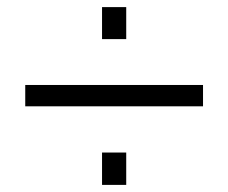

<svg xmlns="http://www.w3.org/2000/svg" viewBox="-20 -520 641 540"><path d="M335 -410V-500H267V-410ZM551 -221V-281H51V-221ZM335 0V-91H267V0Z"/></svg>

Font: Plus Jakarta Sans Light
Style: Regular
Weight: 300
Designer: Gumpita Rahayu
Foundry: Tokotype
Version: Version 2.071;gftools[0.9.30]